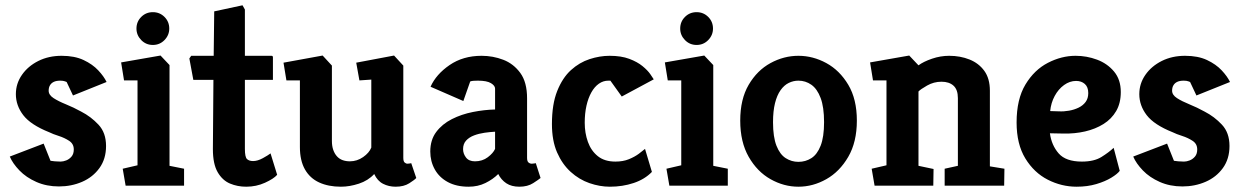

<svg xmlns="http://www.w3.org/2000/svg" viewBox="-20 -702 4700 726"><path d="M203 3Q156 3 117.5 -14Q79 -31 53.5 -57.5Q28 -84 17 -110L145 -159L171 -94Q177 -93 187.5 -92Q198 -91 209 -91Q219 -91 230.5 -95.5Q242 -100 250.5 -110Q259 -120 259 -137Q259 -158 241.5 -169.5Q224 -181 202 -188Q180 -195 166 -202Q96 -230 68 -266.5Q40 -303 40 -346Q40 -386 63 -419Q86 -452 125 -471.5Q164 -491 213 -491Q262 -491 296 -475Q330 -459 351.5 -436Q373 -413 383 -392L256 -341L232 -392Q232 -392 225.5 -394.5Q219 -397 208 -397Q193 -397 183.5 -392.5Q174 -388 169 -379.5Q164 -371 164 -359Q164 -343 182.5 -331Q201 -319 229.5 -307.5Q258 -296 287 -280Q324 -261 352.5 -230.5Q381 -200 381 -150Q381 -101 356 -66.5Q331 -32 290.5 -14.5Q250 3 203 3Z M455 0 444 -64 500 -77V-398H449L438 -466L587 -492L621 -456V-75L676 -64V0ZM558 -532Q532 -532 514 -550.5Q496 -569 496 -594Q496 -620 514 -638Q532 -656 558 -656Q584 -656 602 -638Q620 -620 620 -594Q620 -569 602 -550.5Q584 -532 558 -532Z M911 4Q878 4 849.5 -8Q821 -20 803 -51Q785 -82 785 -138L787 -400H711L696 -481L703 -491H788L790 -659L897 -682L906 -666V-491H1007Q1012 -491 1012 -485V-400H906V-139Q906 -108 914 -100.5Q922 -93 937 -93Q954 -93 974 -104Q994 -115 1003 -122L1028 -41Q1015 -26 982 -11Q949 4 911 4Z M1269 4Q1222 4 1187 -12Q1152 -28 1133 -61.5Q1114 -95 1114 -146V-398H1063L1052 -465L1200 -492L1235 -454V-169Q1235 -150 1240 -135.5Q1245 -121 1254 -111Q1263 -101 1275.5 -96.5Q1288 -92 1303 -92Q1330 -92 1353 -108Q1376 -124 1384 -144V-401L1339 -398L1327 -465L1470 -492L1505 -454V-105Q1505 -92 1510 -87.5Q1515 -83 1521 -83Q1526 -83 1530 -84Q1534 -85 1535 -85L1554 -29Q1548 -22 1527.5 -9Q1507 4 1476 4Q1450 4 1428.5 -7Q1407 -18 1395 -44Q1372 -19 1337 -7.5Q1302 4 1269 4Z M1752 4Q1706 4 1673.5 -13.5Q1641 -31 1624 -61.5Q1607 -92 1607 -129Q1607 -173 1629.5 -203Q1652 -233 1688.5 -251.5Q1725 -270 1768 -278.5Q1811 -287 1852 -288V-367Q1852 -378 1836.5 -387.5Q1821 -397 1787 -397Q1779 -397 1771 -396.5Q1763 -396 1758 -394L1732 -320L1608 -374Q1629 -421 1680 -456Q1731 -491 1801 -491Q1844 -491 1883 -476Q1922 -461 1947.5 -426Q1973 -391 1973 -330V-105Q1973 -92 1978.5 -87.5Q1984 -83 1991 -83Q1996 -83 2000.5 -84Q2005 -85 2006 -85L2024 -29Q2017 -23 1996 -9.5Q1975 4 1944 4Q1914 4 1894.5 -9Q1875 -22 1864 -44Q1844 -24 1815.5 -10Q1787 4 1752 4ZM1776 -92Q1804 -92 1824.5 -107.5Q1845 -123 1852 -139V-204Q1833 -203 1812 -200Q1791 -197 1772.5 -190Q1754 -183 1742.5 -170.5Q1731 -158 1731 -138Q1731 -121 1742 -106.5Q1753 -92 1776 -92Z M2286 4Q2248 4 2209 -9.5Q2170 -23 2138 -52Q2106 -81 2086.5 -125.5Q2067 -170 2067 -233Q2067 -308 2087 -358Q2107 -408 2139 -437Q2171 -466 2209.5 -478.5Q2248 -491 2285 -491Q2329 -491 2359.5 -479.5Q2390 -468 2409.5 -452Q2429 -436 2439 -421.5Q2449 -407 2452 -402L2331 -337L2288 -397H2280Q2261 -397 2244.5 -385.5Q2228 -374 2216 -352.5Q2204 -331 2197.5 -302Q2191 -273 2191 -238Q2191 -199 2203 -165.5Q2215 -132 2240.5 -111.5Q2266 -91 2307 -91Q2336 -91 2358 -100Q2380 -109 2395.5 -120.5Q2411 -132 2419 -139L2445 -52Q2418 -24 2376 -10Q2334 4 2286 4Z M2511 0 2500 -64 2556 -77V-398H2505L2494 -466L2643 -492L2677 -456V-75L2732 -64V0ZM2614 -532Q2588 -532 2570 -550.5Q2552 -569 2552 -594Q2552 -620 2570 -638Q2588 -656 2614 -656Q2640 -656 2658 -638Q2676 -620 2676 -594Q2676 -569 2658 -550.5Q2640 -532 2614 -532Z M2999 4Q2944 4 2893.5 -24.5Q2843 -53 2811 -109Q2779 -165 2779 -246Q2779 -327 2811 -381.5Q2843 -436 2893.5 -463.5Q2944 -491 2999 -491Q3054 -491 3104.5 -463.5Q3155 -436 3187.5 -381.5Q3220 -327 3220 -246Q3220 -165 3187.5 -109Q3155 -53 3104.5 -24.5Q3054 4 2999 4ZM2999 -90Q3026 -90 3048 -104Q3070 -118 3083 -151Q3096 -184 3096 -240Q3096 -297 3083 -331.5Q3070 -366 3048 -381.5Q3026 -397 2999 -397Q2980 -397 2962.5 -388.5Q2945 -380 2931.5 -361Q2918 -342 2910.5 -312Q2903 -282 2903 -240Q2903 -184 2916 -151Q2929 -118 2951 -104Q2973 -90 2999 -90Z M3287 0 3276 -64 3332 -77V-398H3281L3270 -466L3418 -492L3453 -455Q3472 -469 3504 -480Q3536 -491 3569 -491Q3611 -491 3646 -477Q3681 -463 3702 -434Q3723 -405 3723 -359V-73L3778 -64L3777 0H3552V-64L3602 -75V-331Q3602 -363 3585.5 -378Q3569 -393 3540 -393Q3511 -393 3485.5 -378.5Q3460 -364 3453 -356V-75L3510 -63L3509 0Z M4051 4Q3994 4 3942 -22.5Q3890 -49 3857 -103Q3824 -157 3824 -239Q3824 -327 3857.5 -382.5Q3891 -438 3942.5 -464.5Q3994 -491 4047 -491Q4089 -491 4128 -476.5Q4167 -462 4192.5 -431.5Q4218 -401 4218 -354Q4218 -312 4200.5 -282Q4183 -252 4152.5 -233Q4122 -214 4083 -205Q4044 -196 4001 -197L3950 -198Q3956 -153 3983 -122Q4010 -91 4071 -91Q4117 -91 4145 -108.5Q4173 -126 4191 -143L4214 -56Q4205 -44 4182 -30Q4159 -16 4125.5 -6Q4092 4 4051 4ZM3951 -282 3984 -281Q4003 -280 4022.5 -283.5Q4042 -287 4058.5 -295Q4075 -303 4085 -316.5Q4095 -330 4095 -350Q4095 -373 4082 -384.5Q4069 -396 4049 -396Q4025 -396 4003.5 -380.5Q3982 -365 3968 -339Q3954 -313 3951 -282Z M4451 3Q4404 3 4365.5 -14Q4327 -31 4301.5 -57.5Q4276 -84 4265 -110L4393 -159L4419 -94Q4425 -93 4435.5 -92Q4446 -91 4457 -91Q4467 -91 4478.5 -95.5Q4490 -100 4498.5 -110Q4507 -120 4507 -137Q4507 -158 4489.5 -169.5Q4472 -181 4450 -188Q4428 -195 4414 -202Q4344 -230 4316 -266.5Q4288 -303 4288 -346Q4288 -386 4311 -419Q4334 -452 4373 -471.5Q4412 -491 4461 -491Q4510 -491 4544 -475Q4578 -459 4599.5 -436Q4621 -413 4631 -392L4504 -341L4480 -392Q4480 -392 4473.5 -394.5Q4467 -397 4456 -397Q4441 -397 4431.5 -392.5Q4422 -388 4417 -379.5Q4412 -371 4412 -359Q4412 -343 4430.5 -331Q4449 -319 4477.5 -307.5Q4506 -296 4535 -280Q4572 -261 4600.5 -230.5Q4629 -200 4629 -150Q4629 -101 4604 -66.5Q4579 -32 4538.5 -14.5Q4498 3 4451 3Z"/></svg>

Font: Kreon
Style: Bold
Weight: 700
Designer: Julia Petretta
Foundry: Julia Petretta and Eli Heuer
Version: Version 2.002